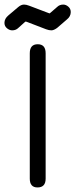

<svg xmlns="http://www.w3.org/2000/svg" viewBox="-49 -824 334 851"><path d="M71.3 -726.6Q67.4 -728.5 65.4 -728.5Q63.5 -728.5 60.5 -725.6L32.2 -700.2Q21.5 -689.5 4.9 -689.5Q-6.8 -689.5 -18.1 -698.7Q-29.3 -708 -29.3 -722.7Q-29.3 -741.2 -11.7 -755.9L32.2 -793Q44.9 -803.7 57.6 -803.7Q67.4 -803.7 80.1 -798.8L165 -766.6Q168.9 -764.6 170.9 -764.6Q171.9 -764.6 174.8 -767.6L204.1 -793Q214.8 -803.7 231.4 -803.7Q243.2 -803.7 253.9 -794.4Q264.6 -785.2 264.6 -770.5Q264.6 -751 247.1 -737.3L204.1 -700.2Q189.5 -689.5 178.7 -689.5Q168 -689.5 155.3 -694.3ZM153.3 -32.2Q153.3 6.8 117.2 6.8Q83 6.8 83 -32.2V-587.9Q83 -627.9 118.2 -627.9Q153.3 -627.9 153.3 -587.9Z"/></svg>

Font: Jura
Style: DemiBold
Weight: 600
Version: Version 2.4